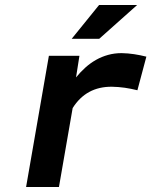

<svg xmlns="http://www.w3.org/2000/svg" viewBox="-20 -753 627 773"><path d="M469.7 -539.1Q495.1 -538.6 519.8 -534.9Q544.4 -531.2 569.3 -524.9L533.2 -389.6Q507.8 -396 482.4 -399.7Q457 -403.3 430.7 -403.8Q327.1 -404.8 272.5 -317.9L217.3 0H85L176.8 -528.3H299.8L286.1 -441.4Q303.7 -462.9 323.7 -481Q343.8 -499 366.7 -512Q389.6 -524.9 415.3 -532Q440.9 -539.1 469.7 -539.1ZM378.9 -732.9H532.2L379.4 -596.7H268.6Z"/></svg>

Font: Roboto Mono
Style: Bold Italic
Weight: 700
Designer: Google
Version: Version 2.000985; 2015; ttfautohint (v1.3)